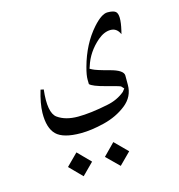

<svg xmlns="http://www.w3.org/2000/svg" viewBox="-106 -503 834 896"><g transform="rotate(-15 311.0 -55.0)"><path d="M244.1 244.1 188.5 299.8 128.9 239.3 184.6 183.6ZM423.8 242.2 368.2 297.9 307.6 238.3 363.3 181.6ZM355.5 -171.9Q371.1 -163.1 434.6 -146.5Q498 -129.9 498 -103.5V-58.6Q498 -2 451.7 34.7Q405.3 71.3 342.3 86.9Q279.3 102.5 228.5 102.5Q143.6 102.5 110.8 70.3Q78.1 38.1 79.1 -35.2Q80.1 -81.1 98.6 -142.6L113.3 -139.6Q100.6 -29.3 137.7 -2.4Q174.8 24.4 235.4 24.4Q295.9 24.4 380.9 6.8Q430.7 -2.9 466.8 -33.2L477.5 -46.9L465.8 -59.6Q462.9 -62.5 398.9 -79.1Q335 -95.7 323.2 -109.4Q323.2 -109.4 322.8 -130.4Q322.3 -151.4 333 -190.4Q361.3 -293.9 422.9 -363.3Q464.8 -410.2 493.2 -410.2Q521.5 -410.2 532.2 -401.4Q551.8 -385.7 534.2 -310.5Q533.2 -303.7 530.3 -294.9Q516.6 -327.1 485.8 -327.1Q455.1 -327.1 423.8 -300.8Q368.2 -252.9 348.6 -188.5L344.7 -177.7Z"/></g></svg>

Font: Thabit
Style: Regular
Weight: 500
Designer: Regenerated by Nadim Shaikli
Foundry: MAK Alagha
Version: 0.01